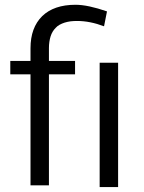

<svg xmlns="http://www.w3.org/2000/svg" viewBox="-20 -780 594 793"><path d="M182.1 -14.6V-465.8V-473.1H189.5H290V-528.3H189.5H182.1V-535.6V-581.5C182.1 -599.6 184.6 -615.7 189 -629.9C193.4 -644 200.7 -655.8 210 -665C214.4 -669.9 219.7 -674.3 226.1 -677.7C232.4 -681.2 239.3 -684.1 246.6 -686.5C253.9 -689 262.2 -690.4 271 -691.9C279.3 -692.9 288.6 -693.4 298.8 -693.4C334 -693.4 371.1 -686 409.7 -671.4L421.9 -732.9C369.6 -751 326.2 -760.3 292 -760.3C232.4 -760.3 186.5 -744.6 154.3 -713.4C122.1 -681.6 106 -637.7 106 -580.6V-535.6V-528.3H98.6H22.5V-473.1H98.6H106V-465.8V-14.6ZM467.8 -521H391.6V-7.3H467.8Z"/></svg>

Font: Shabnam FD Light
Style: Regular
Weight: 300
Foundry: DejaVu fonts team - Redesigned by Saber Rastikerdar - Based on Vazir font
Version: Version 5.00;October 20, 2019;FontCreator 12.0.0.2547 64-bit